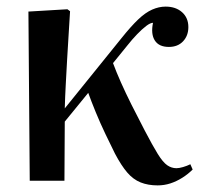

<svg xmlns="http://www.w3.org/2000/svg" viewBox="-20 -547 636 581"><path d="M457 14Q428 14 405.5 5Q383 -4 365 -25Q347 -46 328 -82Q315 -108 299 -141.5Q283 -175 269.5 -208Q256 -241 247 -266L176 -179L175 0H70L66 -512L184 -519L192 -513Q190 -477 187.5 -439.5Q185 -402 183 -365Q181 -328 179 -291.5Q177 -255 176 -219L348 -432Q376 -467 398 -488Q420 -509 440.5 -518Q461 -527 481 -527Q512 -527 531 -510Q550 -493 550 -465Q550 -439 534 -422Q518 -405 491 -405Q461 -405 448.5 -424.5Q436 -444 443 -478Q435 -478 422.5 -468.5Q410 -459 395 -443.5Q380 -428 365 -409L322 -356Q332 -329 346 -297.5Q360 -266 378 -230Q396 -194 418 -152Q442 -106 457.5 -81Q473 -56 486 -47Q499 -38 514 -38Q522 -38 534 -41.5Q546 -45 556 -50L563 -34Q549 -20 531.5 -9Q514 2 495.5 8Q477 14 457 14Z"/></svg>

Font: Literata 60pt Medium
Style: Regular
Weight: 500
Designer: Latin by Veronika Burian and Jose Scaglione. Greek by Irene Vlachou. Cyrillic by Vera Evstafieva.
Foundry: TypeTogether
Version: Version 3.103;gftools[0.9.29]